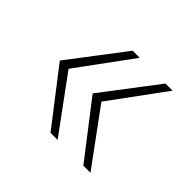

<svg xmlns="http://www.w3.org/2000/svg" viewBox="-87 -444 496 496"><g transform="rotate(45 160.5 -196.0)"><path d="M145 -46 30 -195 145 -346H171L61 -196L171 -46ZM265 -46 150 -195 265 -346H291L181 -196L291 -46Z"/></g></svg>

Font: Rokkitt Thin
Style: Regular
Weight: 250
Version: Version 3.103